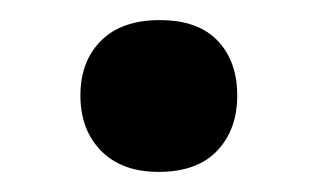

<svg xmlns="http://www.w3.org/2000/svg" viewBox="-20 -161 316 191"><path d="M138 10Q101 10 80.5 -11Q60 -32 60 -66Q60 -100 80.5 -120.5Q101 -141 139 -141Q177 -141 196.5 -120.5Q216 -100 216 -66Q216 -32 196 -11Q176 10 138 10Z"/></svg>

Font: STIX Two Text
Style: Bold
Weight: 700
Designer: Ross Mills, John Hudson & Paul Hanslow, Tiro Typeworks Ltd; with prior portions MicroPress Inc., and Coen Hoffman.
Foundry: Tiro Typeworks Ltd
Version: Version 2.13 b171